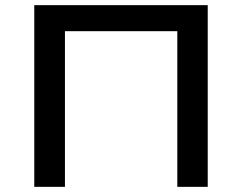

<svg xmlns="http://www.w3.org/2000/svg" viewBox="-20 -725 939 745"><path d="M113 0V-705H786V0H668V-604H232V0Z"/></svg>

Font: Nunito Sans 7pt SemiExpanded SemiBold
Style: Regular
Weight: 600
Width: 6
Designer: Vernon Adams
Foundry: Vernon Adams
Version: Version 3.101;gftools[0.9.27]